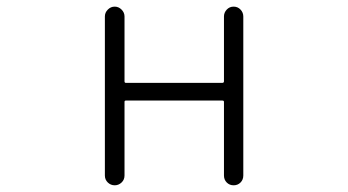

<svg xmlns="http://www.w3.org/2000/svg" viewBox="-20 -553 1040 573"><path d="M293 -29.3V-503.9Q293 -515.6 301.8 -524.4Q310.5 -533.2 322.3 -533.2Q334 -533.2 342.8 -524.4Q351.6 -515.6 351.6 -503.9V-310.5Q351.6 -305.7 355.5 -305.7H643.6Q648.4 -305.7 648.4 -310.5V-503.9Q648.4 -515.6 656.7 -524.4Q665 -533.2 677.2 -533.2Q689.5 -533.2 697.8 -524.4Q706.1 -515.6 706.1 -503.9V-29.3Q706.1 -16.6 697.8 -8.3Q689.5 0 677.2 0Q665 0 656.7 -8.3Q648.4 -16.6 648.4 -29.3V-249Q648.4 -252.9 643.6 -252.9H355.5Q351.6 -252.9 351.6 -249V-29.3Q351.6 -16.6 342.8 -8.3Q334 0 322.3 0Q310.5 0 301.8 -8.3Q293 -16.6 293 -29.3Z"/></svg>

Font: Gen Jyuu Gothic L Monospace Light
Style: Regular
Weight: 300
Designer: [Source Han Sans]
Ryoko NISHIZUKA  (kana & ideographs); Paul D. Hunt (Latin, Greek & Cyrillic); Wenlong ZHANG  (bopomofo
Version: Version 1.002.20150607